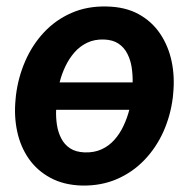

<svg xmlns="http://www.w3.org/2000/svg" viewBox="-20 -558 588 588"><path d="M306.6 -538.1Q363.3 -537.1 404.1 -514.9Q444.8 -492.7 470.2 -455.1Q495.6 -417.5 505.6 -370.1Q515.6 -322.8 510.3 -270.5L509.3 -259.8Q502.4 -204.1 480.5 -155Q458.5 -106 422.6 -68.4Q386.7 -30.8 338.6 -9.8Q290.5 11.2 231.4 10.3Q175.8 8.8 134.8 -13.2Q93.8 -35.2 68.1 -72Q42.5 -108.9 32.5 -156Q22.5 -203.1 27.8 -254.9L28.8 -265.6Q35.6 -321.3 57.4 -371.1Q79.1 -420.9 114.7 -459Q150.4 -497.1 198.7 -518.3Q247.1 -539.6 306.6 -538.1ZM298.8 -437Q269.5 -438 247.1 -427.2Q224.6 -416.5 208 -397.5Q191.4 -378.4 180.2 -354.7Q168.9 -331.1 162.6 -305.7H386.2Q386.7 -328.6 383.3 -351.3Q379.9 -374 370.1 -393.3Q360.4 -412.6 343 -424.3Q325.7 -436 298.8 -437ZM239.3 -91.3Q268.6 -90.3 291.3 -100.8Q314 -111.3 330.6 -130.1Q347.2 -148.9 358.4 -172.9Q369.6 -196.8 376 -221.7H151.9Q150.9 -198.7 154.3 -176Q157.7 -153.3 167.5 -134.3Q177.2 -115.2 194.6 -103.8Q211.9 -92.3 239.3 -91.3Z"/></svg>

Font: Roboto SemiBold
Style: Italic
Weight: 600
Designer: Christian Robertson
Foundry: Google
Version: Version 3.009; 2024